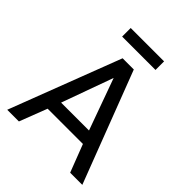

<svg xmlns="http://www.w3.org/2000/svg" viewBox="-235 -1000 1139 1139"><g transform="rotate(45 335.0 -430.5)"><path d="M20 0 288 -700H382L650 0H548L481 -174H185L118 0ZM216 -256H450L333 -580ZM195 -789V-861H475V-789Z"/></g></svg>

Font: Golos Text
Style: Regular
Weight: 400
Designer: A.Korolkova, Vitaly Kuzmin
Foundry: ParaType Ltd
Version: Version 2.004